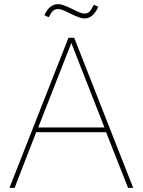

<svg xmlns="http://www.w3.org/2000/svg" viewBox="-20 -914 694 934"><path d="M341 -730 628 0H603L496 -271H156L51 0H26L313 -730ZM166 -294H488L327 -705ZM196 -840Q220 -894 264 -894Q283 -894 332 -870Q374 -848 390 -848Q406 -848 415 -857Q424 -866 437 -891L458 -881Q433 -824 390 -824Q371 -824 322 -848Q280 -870 264 -870Q248 -870 238.5 -862Q229 -854 217 -830Z"/></svg>

Font: Nacelle Thin
Style: Regular
Weight: 100
Designer: Sora Sagano
Foundry: Sora Sagano
Version: Version 1.000;FEAKit 1.0